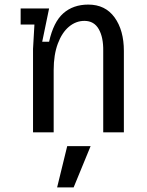

<svg xmlns="http://www.w3.org/2000/svg" viewBox="-20 -577 640 837"><path d="M124 -364 130 -469V-470H70V-540H194L164 -395H194Q213 -481 256 -519Q299 -557 365 -557Q439 -557 479.5 -501Q520 -445 520 -355V0H430V-355Q431 -414 410.5 -450Q390 -486 348 -486Q311 -486 280.5 -460.5Q250 -435 232 -386.5Q214 -338 214 -272V0H124ZM273 60H375L301 240H229Z"/></svg>

Font: Sligoil Micro
Style: Regular
Weight: 400
Designer: Ariel Martín Pérez
Foundry: Igor Stepanchenko
Version: Version 1.001